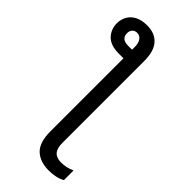

<svg xmlns="http://www.w3.org/2000/svg" viewBox="-311 -824 1121 1121"><g transform="rotate(45 250.0 -263.0)"><path d="M362 240Q289 240 248 201Q207 162 207 71V-532H170Q100 -532 67.5 -566Q35 -600 35 -650Q35 -680 49 -706.5Q63 -733 93 -749.5Q123 -766 169 -766Q234 -766 269 -726.5Q304 -687 304 -608V69Q304 115 323 135.5Q342 156 380 156Q423 156 464 137V217Q442 229 416 234.5Q390 240 362 240ZM174 -603H207V-626Q207 -657 194 -675.5Q181 -694 159 -694Q140 -694 129 -682Q118 -670 118 -651Q118 -603 174 -603Z"/></g></svg>

Font: Noto Sans Mono ExtraCondensed Medium
Style: Regular
Weight: 500
Width: 2
Designer: Monotype Design Team
Foundry: Monotype Imaging Inc.
Version: Version 2.014